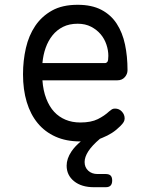

<svg xmlns="http://www.w3.org/2000/svg" viewBox="-20 -580 640 801"><path d="M421 146Q435 146 441.5 152.5Q448 159 448 173Q448 187 441.5 194Q435 201 421 201H372Q320 201 289 176Q258 151 258 111Q258 82 278 52Q292 31 317 10H314Q256 10 211.5 -10Q167 -30 137 -66.5Q107 -103 91.5 -154.5Q76 -206 76 -270Q76 -327 88 -379.5Q100 -432 127 -472Q154 -512 197 -536Q240 -560 304 -560Q363 -560 403 -539Q443 -518 467 -481Q491 -444 501.5 -394.5Q512 -345 512 -287Q512 -271 500.5 -258Q489 -245 470 -245H157Q160 -202 173 -168.5Q186 -135 206 -113.5Q226 -92 253.5 -80.5Q281 -69 315 -69Q360 -69 388 -83Q416 -97 435 -115Q442 -121 447 -124Q452 -127 460 -127Q477 -127 488.5 -114.5Q500 -102 500 -86Q500 -78 496 -71Q492 -64 482 -54Q465 -37 447 -25.5Q429 -14 409 -6Q403 -3 397 -1Q364 27 348.5 51Q333 75 333 96Q333 118 348 132Q363 146 387 146ZM157 -317H419Q424 -317 428 -322Q432 -327 432 -347Q432 -370 424 -394Q416 -418 400 -437Q384 -456 360 -468.5Q336 -481 304 -481Q269 -481 243 -468Q217 -455 199 -432.5Q181 -410 170.5 -380.5Q160 -351 157 -317Z"/></svg>

Font: Maple Mono Light
Style: Regular
Weight: 300
Monospace: yes
Designer: subframe7536
Version: Version 7.000